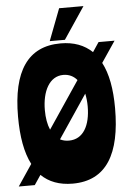

<svg xmlns="http://www.w3.org/2000/svg" viewBox="-80 -1088 778 1147"><g transform="rotate(-5 309.0 -514.5)"><path d="M309 -830C112 -830 18 -688 18 -416C18 -296 35 -199 72 -128L-14 0H82L121 -58C167 -13 229 11 309 11C512 11 600 -143 600 -416C600 -532 583 -624 547 -692L632 -818H536L498 -761C451 -806 389 -830 309 -830ZM181 -441C181 -553 225 -641 309 -641C343 -641 371 -627 391 -603L202 -322C188 -354 181 -394 181 -441ZM246 -849H337L465 -1040H319ZM309 -247C289 -247 272 -251 256 -259L430 -518C435 -495 438 -469 438 -441C438 -327 395 -247 309 -247Z"/></g></svg>

Font: Ranchers
Style: Regular
Weight: 400
Designer: Pablo Impallari, Brenda Gallo
Foundry: Pablo Impallari, Brenda Gallo
Version: Version 1.000